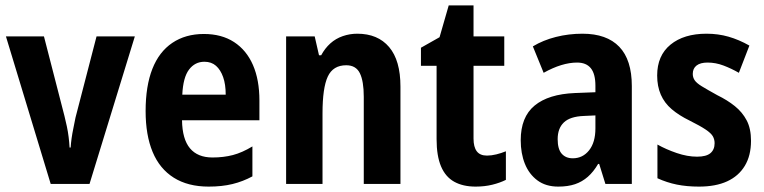

<svg xmlns="http://www.w3.org/2000/svg" viewBox="-20 -682 2835 712"><path d="M168 0 2 -547H143L219 -252Q224 -232 228 -213Q232 -194 234.5 -174Q237 -154 238 -135H242Q243 -151 245.5 -169Q248 -187 252 -206Q256 -225 260 -246L338 -547H480L312 0Z M736 -556Q802 -556 848 -526Q894 -496 918 -441Q942 -386 942 -309V-236H655Q656 -166 684.5 -132Q713 -98 768 -98Q809 -98 843.5 -107Q878 -116 916 -139V-28Q881 -9 842 0.5Q803 10 754 10Q677 10 624.5 -23Q572 -56 546 -118.5Q520 -181 520 -270Q520 -363 545 -426.5Q570 -490 619 -523Q668 -556 736 -556ZM738 -453Q703 -453 681 -424Q659 -395 656 -331H817Q817 -369 807.5 -396Q798 -423 781 -438Q764 -453 738 -453Z M1305 -557Q1381 -557 1423 -507.5Q1465 -458 1465 -361V0H1329V-323Q1329 -381 1314.5 -410.5Q1300 -440 1264 -440Q1215 -440 1195.5 -398Q1176 -356 1176 -262V0H1041V-547H1147L1163 -477H1171Q1185 -503 1205 -521Q1225 -539 1251 -548Q1277 -557 1305 -557Z M1786 -105Q1802 -105 1820.5 -109.5Q1839 -114 1856 -121V-15Q1834 -4 1805.5 3Q1777 10 1744 10Q1697 10 1664.5 -8Q1632 -26 1615.5 -65Q1599 -104 1599 -166V-438H1541V-505L1610 -544L1644 -662H1736V-547H1850V-438H1736V-168Q1736 -137 1748 -121Q1760 -105 1786 -105Z M2140 -557Q2230 -557 2276.5 -508.5Q2323 -460 2323 -363V0H2225L2202 -74H2198Q2181 -45 2160 -26.5Q2139 -8 2112.5 1Q2086 10 2050 10Q2004 10 1973 -13Q1942 -36 1926.5 -74.5Q1911 -113 1911 -162Q1911 -248 1962.5 -290.5Q2014 -333 2112 -337L2188 -340V-364Q2188 -408 2171 -429Q2154 -450 2120 -450Q2092 -450 2061 -440.5Q2030 -431 1996 -412L1956 -510Q1994 -533 2041.5 -545Q2089 -557 2140 -557ZM2145 -252Q2094 -250 2071 -228Q2048 -206 2048 -166Q2048 -129 2063 -112Q2078 -95 2104 -95Q2141 -95 2164.5 -124.5Q2188 -154 2188 -206V-254Z M2765 -160Q2765 -105 2742 -67Q2719 -29 2676.5 -9.5Q2634 10 2572 10Q2527 10 2490 2.5Q2453 -5 2418 -21V-146Q2450 -128 2489.5 -114.5Q2529 -101 2565 -101Q2599 -101 2614.5 -114Q2630 -127 2630 -151Q2630 -165 2623.5 -176.5Q2617 -188 2597 -201.5Q2577 -215 2537 -235Q2498 -254 2471 -277Q2444 -300 2430.5 -331Q2417 -362 2417 -402Q2417 -476 2466.5 -516.5Q2516 -557 2600 -557Q2643 -557 2681.5 -546Q2720 -535 2759 -513L2720 -412Q2692 -428 2663 -439Q2634 -450 2604 -450Q2577 -450 2563 -439Q2549 -428 2549 -408Q2549 -395 2556 -384.5Q2563 -374 2582.5 -362Q2602 -350 2640 -329Q2677 -311 2705 -288.5Q2733 -266 2749 -235.5Q2765 -205 2765 -160Z"/></svg>

Font: Noto Sans Condensed
Style: Regular
Weight: 400
Width: 3
Version: Version 2.013